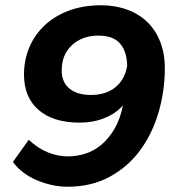

<svg xmlns="http://www.w3.org/2000/svg" viewBox="-20 -698 652 728"><path d="M282 -233Q182 -233 126.5 -281Q71 -329 71 -415Q71 -471 91.5 -519Q112 -567 150 -602.5Q188 -638 242 -658Q296 -678 363 -678Q417 -678 462 -661.5Q507 -645 538.5 -614.5Q570 -584 587.5 -539.5Q605 -495 605 -439Q605 -354 581.5 -273Q558 -192 512 -129Q466 -66 396.5 -28Q327 10 236 10Q205 10 174.5 3Q144 -4 116.5 -16Q89 -28 66.5 -45.5Q44 -63 29 -84L89 -168Q124 -135 162 -120Q200 -105 238 -105Q270 -105 302.5 -115Q335 -125 363 -148Q391 -171 413 -207.5Q435 -244 446 -298Q418 -267 375.5 -250Q333 -233 282 -233ZM324 -338Q382 -338 417.5 -367Q453 -396 462 -447Q462 -501 436 -532Q410 -563 353 -563Q292 -563 253 -527Q214 -491 214 -431Q214 -386 243.5 -362Q273 -338 324 -338Z"/></svg>

Font: Celebes
Style: Bold Italic
Weight: 700
Italic angle: -10°
Designer: Anugrah Pasau
Foundry: Lafontype
Version: Version 1.000; ttfautohint (v1.8.4)